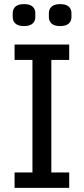

<svg xmlns="http://www.w3.org/2000/svg" viewBox="-20 -915 409 935"><path d="M51 0V-75H138V-623H51V-698H317V-623H230V-75H317V0ZM97 -788Q69 -788 55.5 -800Q42 -812 42 -832V-851Q42 -871 55.5 -883Q69 -895 97 -895Q125 -895 138.5 -883Q152 -871 152 -851V-832Q152 -812 138.5 -800Q125 -788 97 -788ZM273 -788Q245 -788 231.5 -800Q218 -812 218 -832V-851Q218 -871 231.5 -883Q245 -895 273 -895Q301 -895 314.5 -883Q328 -871 328 -851V-832Q328 -812 314.5 -800Q301 -788 273 -788Z"/></svg>

Font: IBM Plex Sans Cond Text
Style: Regular
Weight: 450
Width: 3
Designer: Mike Abbink, Paul van der Laan, Pieter van Rosmalen
Foundry: Bold Monday
Version: Version 1.3